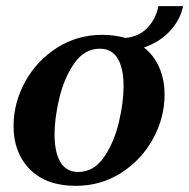

<svg xmlns="http://www.w3.org/2000/svg" viewBox="-20 -593 614 623"><path d="M447 -439Q480 -413 497 -373.5Q514 -334 514 -286Q514 -211 476.5 -142.5Q439 -74 373 -32Q307 10 226 10Q130 10 77 -43.5Q24 -97 24 -184Q24 -259 61.5 -327.5Q99 -396 165 -438Q231 -480 312 -480Q350 -480 387 -470Q432 -474 459.5 -504Q487 -534 494 -573H574Q566 -531 533 -494Q500 -457 447 -439ZM381 -313Q381 -371 362 -403Q343 -435 304 -435Q254 -435 221 -387.5Q188 -340 172.5 -274.5Q157 -209 157 -157Q157 -99 176 -67Q195 -35 234 -35Q284 -35 317 -82.5Q350 -130 365.5 -195.5Q381 -261 381 -313Z"/></svg>

Font: Philosopher
Style: Bold Italic
Weight: 700
Italic angle: -10°
Designer: Jovanny Lemonad
Foundry: Jovanny Lemonad
Version: Version 2.000